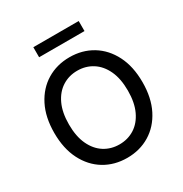

<svg xmlns="http://www.w3.org/2000/svg" viewBox="-206 -1067 1179 1235"><g transform="rotate(-30 384.0 -449.5)"><path d="M384.2 9.9Q289.8 9.9 215.7 -35Q141.7 -79.9 99.1 -163.7Q56.5 -247.5 56.5 -363.6Q56.5 -480.1 99.1 -563.7Q141.7 -647.4 215.7 -692.3Q289.8 -737.2 384.2 -737.2Q478.3 -737.2 552.4 -692.3Q626.4 -647.4 669 -563.7Q711.6 -480.1 711.6 -363.6Q711.6 -247.5 669 -163.7Q626.4 -79.9 552.4 -35Q478.3 9.9 384.2 9.9ZM384.2 -90.2Q446.7 -90.2 496.3 -121.6Q545.8 -153.1 574.4 -214.1Q603 -275.2 603 -363.6Q603 -452.4 574.4 -513.3Q545.8 -574.2 496.3 -605.6Q446.7 -637.1 384.2 -637.1Q321.7 -637.1 272.2 -605.6Q222.7 -574.2 194.1 -513.3Q165.5 -452.4 165.5 -363.6Q165.5 -275.2 194.1 -214.1Q222.7 -153.1 272.2 -121.6Q321.7 -90.2 384.2 -90.2ZM552.6 -834.5H215.6V-909.1H552.6Z"/></g></svg>

Font: Linik Sans Medium
Style: Regular
Weight: 500
Designer: Rasmus Andersson (font), Cristiano Sobral (main changes)
Foundry: rsms
Version: Version 3.018;June 1, 2022;FontCreator 14.0.0.2814 64-bit; t